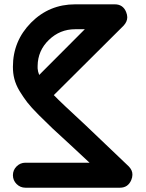

<svg xmlns="http://www.w3.org/2000/svg" viewBox="-20 -814 677 892"><path d="M98.1 -58.1C82 -58.1 68.4 -52.2 57.1 -41C45.9 -29.8 40 -16.1 40 0C40 16.1 45.9 29.8 57.1 41C68.4 52.2 82 58.1 98.1 58.1H537.1C562 58.1 579.6 46.4 589.8 22.5C593.3 14.2 595.2 5.9 595.2 -2C595.7 -16.1 589.8 -28.8 578.1 -41L378.4 -231.4C301.8 -302.2 252 -349.1 230 -372.1L554.2 -694.8C565.4 -707 571.3 -719.7 571.3 -733.9C571.3 -741.7 569.3 -750 565.9 -758.3C556.2 -782.2 538.6 -793.9 513.2 -793.9H329.1C249 -793.9 180.7 -765.6 124.5 -709C68.4 -652.3 40 -584 40 -503.9C40 -464.4 47.4 -430.7 70.8 -391.1C83 -371.6 94.7 -354 106.4 -338.9C118.2 -323.7 136.2 -303.7 160.6 -279.3L224.1 -217.3L305.2 -142.6L396 -58.1ZM154.8 -507.8C155.3 -555.2 172.9 -595.7 207 -628.4C241.2 -661.6 281.7 -678.2 329.1 -678.2H374L162.1 -465.8C157.7 -476.6 155.3 -486.8 154.8 -496.1Z"/></svg>

Font: Nemoy
Style: Bold
Weight: 700
Designer: BSozoo
Foundry: BSozoo
Version: Version 001.000